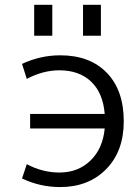

<svg xmlns="http://www.w3.org/2000/svg" viewBox="-20 -757 566 787"><path d="M320.3 -610.4V-737.3H393.6V-610.4ZM120.1 -610.4V-737.3H194.3V-610.4ZM103.5 -230.5V-290H409.2Q402.3 -376 353.5 -422.4Q304.7 -468.8 223.6 -468.8Q156.2 -468.8 89.8 -433.6L70.3 -495.1Q145.5 -530.3 226.6 -530.3Q348.6 -530.3 418 -458.5Q487.3 -386.7 487.3 -259.8Q487.3 -136.7 415 -63.5Q342.8 9.8 226.6 9.8Q144.5 9.8 70.3 -25.4L89.8 -84Q154.3 -49.8 223.6 -49.8Q299.8 -49.8 350.6 -98.6Q401.4 -147.5 409.2 -230.5Z"/></svg>

Font: Gen Shin Gothic Normal
Style: Regular
Weight: 300
Designer: [Source Han Sans]
Ryoko NISHIZUKA  (kana & ideographs); Paul D. Hunt (Latin, Greek & Cyrillic); Wenlong ZHANG  (bopomofo
Version: Version 1.002.20150607